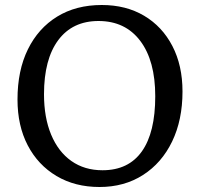

<svg xmlns="http://www.w3.org/2000/svg" viewBox="-20 -734 800 768"><path d="M378 14Q280 14 206 -30Q132 -74 91 -152.5Q50 -231 50 -336Q50 -452 91.5 -536.5Q133 -621 208.5 -667.5Q284 -714 387 -714Q484 -714 556.5 -671Q629 -628 669.5 -550Q710 -472 710 -368Q710 -254 668.5 -168Q627 -82 552 -34Q477 14 378 14ZM390 -53Q494 -53 547.5 -128.5Q601 -204 601 -349Q601 -491 541 -570.5Q481 -650 374 -650Q270 -650 213 -573.5Q156 -497 156 -357Q156 -264 184.5 -195.5Q213 -127 265.5 -90Q318 -53 390 -53Z"/></svg>

Font: Literata 12pt
Style: Regular
Weight: 400
Designer: Latin by Veronika Burian and Jose Scaglione. Greek by Irene Vlachou. Cyrillic by Vera Evstafieva.
Foundry: TypeTogether
Version: Version 3.002